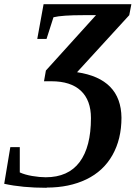

<svg xmlns="http://www.w3.org/2000/svg" viewBox="-105 -675 665 912"><path d="M117 216 116 217Q1 217 -85 198L-56 24H-11V144Q13 155 48 161Q84 167 112 167Q219 167 273 95Q327 23 327 -114Q327 -199 279 -244Q231 -289 139 -289H104L113 -340L351 -603H292Q189 -603 149 -593L116 -490H72L102 -655H519L509 -603L261 -332Q470 -301 472 -116Q472 -14 429 62Q386 138 305 177Q224 216 117 216Z"/></svg>

Font: Libra Serif Modern
Style: Bold Italic
Weight: 700
Italic angle: -12°
Designer: Stefan Peev, Context Ltd
Foundry: Stefan Peev, Context Ltd
Version: Version 1.000